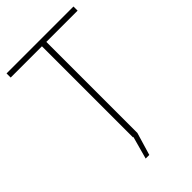

<svg xmlns="http://www.w3.org/2000/svg" viewBox="-256 -829 1051 1051"><g transform="rotate(-45 269.5 -303.0)"><path d="M220 131 256 0H253V-705H11V-737H529V-705H287V0L248 131Z"/></g></svg>

Font: Tomorrow ExtraLight
Style: Regular
Weight: 275
Designer: Tony de Marco, Monica Rizzolli
Foundry: Just in Type
Version: Version 2.002